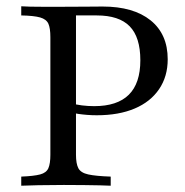

<svg xmlns="http://www.w3.org/2000/svg" viewBox="-20 -591 589 611"><path d="M47.6 0V-29Q87.9 -30.6 107.7 -35.9Q127.4 -41.1 133.9 -55.6Q140.3 -70.2 140.3 -98.4V-472.6Q140.3 -501.6 133.9 -515.7Q127.4 -529.8 107.7 -535.5Q87.9 -541.1 47.6 -541.9V-571Q58.1 -570.2 75.8 -569.8Q93.5 -569.4 117.7 -569.4Q141.9 -569.4 172.6 -569.4Q219.4 -569.4 254.4 -569.8Q289.5 -570.2 306.5 -570.2Q404.8 -570.2 459.3 -526.2Q513.7 -482.3 513.7 -402.4Q513.7 -347.6 486.3 -307.3Q458.9 -266.9 408.5 -245.6Q358.1 -224.2 287.9 -224.2Q272.6 -224.2 257.3 -225.4Q241.9 -226.6 228.6 -228.6Q215.3 -230.6 204.8 -233.9V-262.9Q221 -258.1 240.7 -255.6Q260.5 -253.2 279.8 -253.2Q353.2 -253.2 389.9 -289.5Q426.6 -325.8 426.6 -399.2Q426.6 -472.6 392.7 -507.3Q358.9 -541.9 287.9 -541.9H221.8V-98.4Q221.8 -70.2 229.4 -55.6Q237.1 -41.1 260.9 -35.9Q284.7 -30.6 332.3 -29V0Q319.4 -0.8 298 -1.2Q276.6 -1.6 248 -2Q219.4 -2.4 183.1 -2.4Q135.5 -2.4 101.6 -1.6Q67.7 -0.8 47.6 0Z"/></svg>

Font: Playfair
Style: Regular
Weight: 400
Designer: Claus Eggers Sørensen
Foundry: Claus Eggers Sørensen
Version: Version 2.001;gftools[0.9.30]